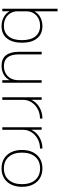

<svg xmlns="http://www.w3.org/2000/svg" viewBox="858 -1628 780 2537"><g transform="rotate(90 1248.5 -360.0)"><path d="M326 10Q261 10 209 -18Q157 -46 131 -94H129V0H96V-730H130V-426H132Q158 -475 209.5 -502.5Q261 -530 326 -530Q430 -530 487.5 -459Q545 -388 545 -260Q545 -133 487.5 -61.5Q430 10 326 10ZM322 -21Q412 -21 461.5 -83Q511 -145 511 -260Q511 -375 461.5 -437Q412 -499 322 -499Q265 -499 222 -476Q179 -453 154.5 -412Q130 -371 130 -318V-202Q130 -149 154.5 -108Q179 -67 222 -44Q265 -21 322 -21Z M849 10Q758 10 711.5 -48Q665 -106 665 -220V-520H699V-223Q699 -121 737.5 -71Q776 -21 853 -21Q910 -21 952 -45.5Q994 -70 1017 -113Q1040 -156 1040 -213V-520H1074V0H1040V-98Q1016 -47 965 -18.5Q914 10 849 10Z M1266 0V-520H1299V-386H1301Q1321 -429 1358 -461.5Q1395 -494 1444 -512Q1493 -530 1547 -530V-498Q1478 -498 1422 -468Q1366 -438 1333 -387.5Q1300 -337 1300 -275V0Z M1662 0V-520H1695V-386H1697Q1717 -429 1754 -461.5Q1791 -494 1840 -512Q1889 -530 1943 -530V-498Q1874 -498 1818 -468Q1762 -438 1729 -387.5Q1696 -337 1696 -275V0Z M2205 10Q2131 10 2076.5 -23Q2022 -56 1992 -117Q1962 -178 1962 -260Q1962 -343 1992 -403.5Q2022 -464 2076.5 -497Q2131 -530 2205 -530Q2280 -530 2334.5 -497Q2389 -464 2419 -403.5Q2449 -343 2449 -260Q2449 -178 2419 -117Q2389 -56 2334.5 -23Q2280 10 2205 10ZM2205 -21Q2303 -21 2358.5 -85.5Q2414 -150 2414 -260Q2414 -371 2358.5 -435Q2303 -499 2205 -499Q2108 -499 2052.5 -435Q1997 -371 1997 -260Q1997 -150 2052.5 -85.5Q2108 -21 2205 -21Z"/></g></svg>

Font: M PLUS 2 ExtraLight
Style: Regular
Weight: 250
Designer: Coji Morishita
Foundry: UNDERFOREST DESIGN
Version: Version 1.001